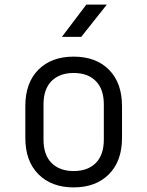

<svg xmlns="http://www.w3.org/2000/svg" viewBox="-20 -805 640 834"><path d="M300 9Q204 9 147 -48Q90 -105 90 -206V-344Q90 -445 146.5 -502Q203 -559 300 -559Q397 -559 453.5 -502Q510 -445 510 -344V-206Q510 -105 453 -48Q396 9 300 9ZM300 -62Q361 -62 396 -97Q431 -132 431 -199V-351Q431 -418 396 -453Q361 -488 300 -488Q239 -488 204 -453Q169 -418 169 -351V-199Q169 -132 204 -97Q239 -62 300 -62ZM249 -645 355 -785H444L333 -645Z"/></svg>

Font: JetBrains Mono NL Light
Style: Regular
Weight: 300
Monospace: yes
Designer: Philipp Nurullin, Konstantin Bulenkov
Foundry: JetBrains
Version: Version 2.305; ttfautohint (v1.8.4.7-5d5b)